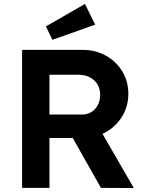

<svg xmlns="http://www.w3.org/2000/svg" viewBox="-20 -953 739 974"><path d="M92 0V-700H400Q464 -700 516.5 -671Q569 -642 600 -591.5Q631 -541 631 -477Q631 -409 595 -355Q559 -301 500 -274L659 1L492 0L349 -253H231V0ZM231 -372H395Q437 -372 462.5 -400.5Q488 -429 488 -472Q488 -518 457 -546Q426 -574 375 -574H231ZM246 -751 213 -819 411 -933 463 -828Z"/></svg>

Font: Lexend SemiBold
Style: Regular
Weight: 600
Designer: Bonnie Shaver-Troup, Thomas Jockin
Foundry: Lexend
Version: Version 1.005; ttfautohint (v1.8.3)